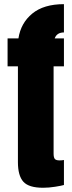

<svg xmlns="http://www.w3.org/2000/svg" viewBox="-20 -887 345 915"><path d="M185.5 7.8Q117.2 7.8 91.3 -21Q65.4 -49.8 65.4 -114.3V-570.8H16.1V-704.1H67.9Q79.1 -777.3 133.8 -822.3Q188.5 -867.2 284.7 -867.2V-732.4Q251 -732.4 240.7 -704.1H284.7V-570.8H235.4V-155.3Q235.4 -136.7 241.2 -129.6Q247.1 -122.6 263.7 -122.6Q275.4 -122.6 284.7 -124.5V-5.4Q273.9 -2 243.4 2.9Q212.9 7.8 185.5 7.8Z"/></svg>

Font: Anton
Style: Regular
Weight: 400
Designer: Vernon Adams, Tural Alisoy
Foundry: Vernon Adams
Version: Version 2.300